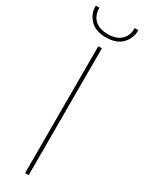

<svg xmlns="http://www.w3.org/2000/svg" viewBox="-251 -895 693 923"><g transform="rotate(30 95.0 -433.5)"><path d="M105 -704V0H85V-704ZM213 -863Q213 -822 183.5 -790.5Q154 -759 95 -759Q36 -759 6.5 -790.5Q-23 -822 -23 -863V-867H-3Q-3 -824 22.5 -800.5Q48 -777 95 -777Q142 -777 167.5 -800.5Q193 -824 193 -867H213Z"/></g></svg>

Font: Fz Poppins Thin
Style: Regular
Weight: 100
Designer: Ninad Kale (Devanagari), Jonny Pinhorn (Latin)
Foundry: Indian Type Foundry
Version: Vit hóa bi Vntype.Com & FontZin.Com